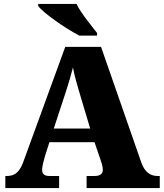

<svg xmlns="http://www.w3.org/2000/svg" viewBox="-20 -951 828 971"><path d="M471 -771V-784C442 -822 388 -886 367 -931H173V-921C198 -886 311 -807 381 -771ZM279 0V-61H230C202 -61 193 -73 193 -93C193 -112 203 -144 207 -160L230 -232H458L489 -141C492 -133 500 -111 500 -92C500 -67 479 -61 458 -61H418V0H788V-61H777C740 -61 712 -81 695 -128L491 -714H310L97 -130C76 -73 48 -61 14 -61H7V0ZM315 -493C326 -527 338 -567 349 -610C357 -566 369 -527 379 -492L436 -301H252Z"/></svg>

Font: UArctic Serif Black
Style: Regular
Weight: 900
Designer: Customization by Puisto advertising & original work Monotype Design Team
Foundry: Monotype Imaging Inc.
Version: Version 2.004